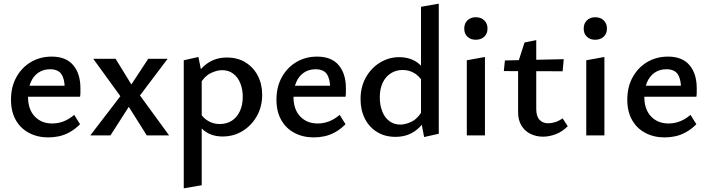

<svg xmlns="http://www.w3.org/2000/svg" viewBox="-20 -739 3864 1048"><path d="M244 11Q185 11 138.5 -13.5Q92 -38 66 -84Q40 -130 40 -195Q40 -265 69.5 -318Q99 -371 149 -400.5Q199 -430 262 -430Q340 -430 379.5 -383.5Q419 -337 419 -257Q419 -247 419 -234.5Q419 -222 417 -211H333V-259Q333 -308 315 -334.5Q297 -361 253 -361Q217 -361 189.5 -342.5Q162 -324 147.5 -289.5Q133 -255 133 -210Q133 -142 169.5 -103.5Q206 -65 265 -65Q297 -65 327 -76.5Q357 -88 385 -112L417 -61Q389 -33 359.5 -17Q330 -1 301 5Q272 11 244 11ZM90 -211 101 -271H405V-211Z M473 0 637 -214 489 -418H611L697 -278L789 -418H895L744 -218L903 0H781L683 -156L583 0Z M1195 6Q1141 6 1102.5 -20Q1064 -46 1046 -94L1070 -125Q1089 -94 1117.5 -78Q1146 -62 1179 -62Q1218 -62 1246 -80.5Q1274 -99 1289.5 -132.5Q1305 -166 1305 -210Q1305 -251 1292 -284Q1279 -317 1253.5 -336.5Q1228 -356 1193 -356Q1163 -356 1129.5 -339.5Q1096 -323 1072 -281L1036 -303Q1070 -365 1114.5 -395Q1159 -425 1218 -425Q1277 -425 1320 -398.5Q1363 -372 1387 -326Q1411 -280 1411 -222Q1411 -156 1381.5 -104.5Q1352 -53 1303.5 -23.5Q1255 6 1195 6ZM983 289V-410L1063 -428L1081 -339V272Z M1693 11Q1634 11 1587.5 -13.5Q1541 -38 1515 -84Q1489 -130 1489 -195Q1489 -265 1518.5 -318Q1548 -371 1598 -400.5Q1648 -430 1711 -430Q1789 -430 1828.5 -383.5Q1868 -337 1868 -257Q1868 -247 1868 -234.5Q1868 -222 1866 -211H1782V-259Q1782 -308 1764 -334.5Q1746 -361 1702 -361Q1666 -361 1638.5 -342.5Q1611 -324 1596.5 -289.5Q1582 -255 1582 -210Q1582 -142 1618.5 -103.5Q1655 -65 1714 -65Q1746 -65 1776 -76.5Q1806 -88 1834 -112L1866 -61Q1838 -33 1808.5 -17Q1779 -1 1750 5Q1721 11 1693 11ZM1539 -211 1550 -271H1854V-211Z M2139 8Q2081 8 2038 -18.5Q1995 -45 1971.5 -91.5Q1948 -138 1948 -198Q1948 -264 1976.5 -315.5Q2005 -367 2053.5 -397Q2102 -427 2159 -427Q2195 -427 2225 -415.5Q2255 -404 2277.5 -381Q2300 -358 2312 -325L2287 -292Q2269 -324 2240.5 -340.5Q2212 -357 2178 -357Q2141 -357 2112.5 -338.5Q2084 -320 2068.5 -286.5Q2053 -253 2053 -208Q2053 -166 2066 -132Q2079 -98 2104.5 -78.5Q2130 -59 2165 -59Q2195 -59 2228.5 -76Q2262 -93 2285 -135L2321 -115Q2299 -74 2272 -46.5Q2245 -19 2212 -5.5Q2179 8 2139 8ZM2295 9 2278 -80V-702L2375 -719V-9Z M2528 0V-410L2627 -428V0ZM2577 -522Q2549 -522 2531.5 -538.5Q2514 -555 2514 -583Q2514 -611 2531.5 -628Q2549 -645 2577 -645Q2605 -645 2623 -628Q2641 -611 2641 -583Q2641 -555 2623 -538.5Q2605 -522 2577 -522Z M2944 7Q2907 7 2876 -8Q2845 -23 2826.5 -53Q2808 -83 2808 -126V-398L2843 -507L2907 -520V-144Q2907 -104 2925 -85Q2943 -66 2972 -66Q2990 -66 3010.5 -72.5Q3031 -79 3051 -93L3079 -50Q3049 -20 3013.5 -6.5Q2978 7 2944 7ZM3051 -350 2730 -351 2736 -409 3057 -416Z M3180 0V-410L3279 -428V0ZM3229 -522Q3201 -522 3183.5 -538.5Q3166 -555 3166 -583Q3166 -611 3183.5 -628Q3201 -645 3229 -645Q3257 -645 3275 -628Q3293 -611 3293 -583Q3293 -555 3275 -538.5Q3257 -522 3229 -522Z M3608 11Q3549 11 3502.5 -13.5Q3456 -38 3430 -84Q3404 -130 3404 -195Q3404 -265 3433.5 -318Q3463 -371 3513 -400.5Q3563 -430 3626 -430Q3704 -430 3743.5 -383.5Q3783 -337 3783 -257Q3783 -247 3783 -234.5Q3783 -222 3781 -211H3697V-259Q3697 -308 3679 -334.5Q3661 -361 3617 -361Q3581 -361 3553.5 -342.5Q3526 -324 3511.5 -289.5Q3497 -255 3497 -210Q3497 -142 3533.5 -103.5Q3570 -65 3629 -65Q3661 -65 3691 -76.5Q3721 -88 3749 -112L3781 -61Q3753 -33 3723.5 -17Q3694 -1 3665 5Q3636 11 3608 11ZM3454 -211 3465 -271H3769V-211Z"/></svg>

Font: Ysabeau SemiBold
Style: Regular
Weight: 600
Designer: Christian Thalmann (Catharsis Fonts)
Version: Version 2.000;gftools[0.9.27.dev2+g8671c4b]